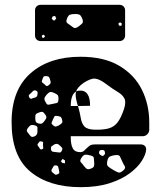

<svg xmlns="http://www.w3.org/2000/svg" viewBox="-20 -765 663 795"><path d="M314 10Q183 10 105.5 -54.5Q28 -119 28 -259V-266Q30 -395 107.5 -462.5Q185 -530 313 -530Q411 -530 474 -492.5Q537 -455 567.5 -393.5Q598 -332 598 -258V-228Q598 -217 590 -209Q582 -201 571 -201H273V-196Q273 -166 281.5 -150.5Q290 -135 312 -135Q321 -135 327 -140Q333 -145 341 -153Q350 -162 356 -164.5Q362 -167 374 -167H563Q573 -167 579.5 -161Q586 -155 585 -145Q584 -126 567.5 -99.5Q551 -73 518 -48Q485 -23 434 -6.5Q383 10 314 10ZM170 -450Q161 -450 159 -445.5Q157 -441 154 -432Q152 -427 154.5 -424Q157 -421 162 -418Q167 -413 170.5 -410Q174 -407 180 -411Q187 -416 189 -420Q191 -424 188 -433Q186 -442 182.5 -446Q179 -450 170 -450ZM273 -326H303Q302 -328 301 -331Q296 -349 294 -362Q292 -375 295 -386Q302 -390 313 -390Q353 -390 353 -327L303 -326Q311 -298 314.5 -276Q318 -254 329.5 -241.5Q341 -229 371 -228Q408 -227 430.5 -233.5Q453 -240 467 -258.5Q481 -277 493 -312Q503 -342 495 -357.5Q487 -373 466.5 -385Q446 -397 421 -416Q392 -438 373.5 -439.5Q355 -441 325 -421Q300 -403 295 -386Q273 -374 273 -326ZM129 -390Q123 -392 119.5 -390Q116 -388 112 -383Q106 -377 101.5 -373.5Q97 -370 101 -362Q106 -354 111 -356.5Q116 -359 125 -361Q134 -363 135 -373Q136 -379 135.5 -383Q135 -387 129 -390ZM207 -379Q195 -385 188.5 -384Q182 -383 174 -374Q165 -364 164 -357.5Q163 -351 170 -340Q175 -330 181.5 -331.5Q188 -333 199 -335Q209 -337 215 -338.5Q221 -340 222 -351Q223 -363 220.5 -368.5Q218 -374 207 -379ZM164 -295Q159 -302 154 -302Q149 -302 141 -299Q132 -296 129 -292.5Q126 -289 126 -280Q126 -269 127.5 -263Q129 -257 139 -254Q150 -251 155 -254.5Q160 -258 167 -268Q173 -276 172 -281.5Q171 -287 164 -295ZM215 -285Q207 -286 205 -282Q203 -278 199 -270Q196 -262 194 -257.5Q192 -253 198 -248Q205 -241 210 -241Q215 -241 224 -246Q232 -251 236 -255Q240 -259 237 -269Q235 -279 230 -281.5Q225 -284 215 -285ZM124 -246Q112 -249 106.5 -246Q101 -243 94 -233Q89 -224 92.5 -219.5Q96 -215 102 -207Q107 -200 111 -198.5Q115 -197 122 -200Q135 -205 135 -219Q135 -230 135 -236.5Q135 -243 124 -246ZM158 -163Q158 -170 158.5 -174Q159 -178 153 -179Q146 -181 143.5 -178.5Q141 -176 137 -170Q134 -166 135.5 -163.5Q137 -161 140 -157Q144 -152 146 -148.5Q148 -145 154 -147Q160 -149 159 -153Q158 -157 158 -163ZM226 -164Q217 -173 205 -167Q197 -162 193.5 -159Q190 -156 191 -147Q193 -138 198 -137Q203 -136 212 -135Q221 -134 226.5 -133.5Q232 -133 236 -141Q240 -149 236.5 -153.5Q233 -158 226 -164ZM414 -137Q412 -142 409.5 -143Q407 -144 402 -144Q393 -144 391 -138Q388 -130 394 -125Q399 -122 401.5 -120Q404 -118 409 -121Q414 -125 414.5 -128Q415 -131 414 -137ZM370 -92Q369 -104 368.5 -111Q368 -118 356 -121Q341 -125 333 -124.5Q325 -124 317 -111Q309 -99 315 -93Q321 -87 329 -76Q336 -67 341.5 -65Q347 -63 357 -67Q367 -71 369 -76.5Q371 -82 370 -92ZM485 -99Q480 -111 476.5 -117.5Q473 -124 459 -123Q443 -121 435 -117Q427 -113 424 -97Q421 -82 427.5 -76Q434 -70 448 -62Q461 -54 469.5 -51Q478 -48 490 -59Q502 -69 496.5 -77Q491 -85 485 -99ZM249 -101 239 -107 232 -97 239 -90 249 -89ZM213 -80Q206 -81 203.5 -78.5Q201 -76 198 -70Q194 -64 193 -60Q192 -56 197 -51Q204 -45 208 -42.5Q212 -40 220 -44Q227 -48 225.5 -53Q224 -58 223 -66Q222 -72 220.5 -75.5Q219 -79 213 -80ZM148 -595Q138 -595 131.5 -601.5Q125 -608 125 -618V-722Q125 -732 131.5 -738.5Q138 -745 148 -745H475Q485 -745 491.5 -738.5Q498 -732 498 -722V-618Q498 -608 491.5 -601.5Q485 -595 475 -595ZM292 -707Q277 -707 269.5 -704Q262 -701 257 -687Q252 -674 259 -669Q266 -664 277 -656Q285 -649 290.5 -649Q296 -649 305 -655Q315 -663 320 -667.5Q325 -672 322 -684Q317 -698 311.5 -702.5Q306 -707 292 -707ZM208 -699 198 -697 194 -687 204 -679 213 -688ZM485 -667 477 -673 470 -667 473 -659 482 -658ZM167 -615 160 -622 153 -617 154 -610 161 -608Z"/></svg>

Font: Rubik Moonrocks
Style: Regular
Weight: 400
Designer: Hubert and Fischer, NaN
Foundry: Hubert and Fischer, NaN
Version: Version 2.200